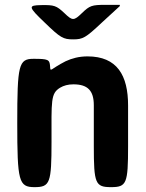

<svg xmlns="http://www.w3.org/2000/svg" viewBox="-20 -770 600 790"><path d="M282 -423C341 -423 366 -397 366 -337V-169C366 -15 372 0 437 0C501 0 507 -15 507 -168V-336C507 -460 462 -538 340 -538C305 -538 276 -530 250 -518C185 -485 188 -470 186 -498C184 -525 178 -528 118 -528C57 -528 51 -504 51 -264C51 -24 57 0 122 0C186 0 192 -17 192 -187C192 -356 188 -385 227 -409C242 -418 260 -423 282 -423ZM245 -716C212 -747 203 -750 149 -749C95 -748 96 -742 163 -678C229 -614 240 -608 281 -608C321 -608 332 -614 399 -677L473 -745V-750H413C358 -750 349 -747 317 -716C284 -684 278 -684 245 -716Z"/></svg>

Font: Asimov Print
Style: A
Weight: 500
Designer: Google
Version: Version 2.000980: 2014